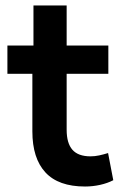

<svg xmlns="http://www.w3.org/2000/svg" viewBox="-20 -670 438 700"><path d="M290 10Q193 10 145.5 -41.5Q98 -93 98 -191V-401H7V-504H102V-650H223V-504H375V-401H223V-197Q223 -148 244 -124Q265 -100 310 -100Q326 -100 342 -103.5Q358 -107 374 -112L393 -13Q372 -2 345 4Q318 10 290 10Z"/></svg>

Font: Nunitoga
Style: Bold
Weight: 700
Designer: Vernon Adams
Foundry: Vernon Adams
Version: Version 1.0